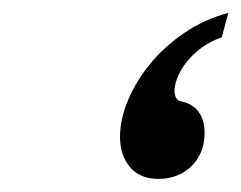

<svg xmlns="http://www.w3.org/2000/svg" viewBox="-20 -745 372 296"><path d="M332 -725.1 321.8 -687.5Q304.7 -681.6 291 -671.6Q277.3 -661.6 268.1 -649.9Q258.8 -638.2 253.9 -626.2Q249 -614.3 249 -605Q249 -598.1 251.7 -593.7Q254.4 -589.4 260.3 -588.4Q277.3 -585 286.4 -572.3Q295.4 -559.6 295.4 -540Q295.4 -523 289.6 -509.8Q283.7 -496.6 273.9 -487.6Q264.2 -478.5 251.5 -473.9Q238.8 -469.2 224.6 -469.2Q195.3 -469.2 180.2 -487.6Q165 -505.9 165 -534.2Q165 -561 177.3 -590.3Q189.5 -619.6 211.4 -646.5Q233.4 -673.3 264.2 -694.3Q294.9 -715.3 332 -725.1Z"/></svg>

Font: Arian AMU Serif
Style: Italic
Weight: 400
Italic angle: -15°
Designer: Ruben Hakobyan (Tarumian)
Foundry: Ruben Hakobyan (Tarumian)
Version: Version 1.002